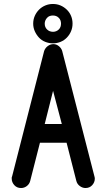

<svg xmlns="http://www.w3.org/2000/svg" viewBox="-20 -948 539 966"><path d="M455 -61Q456 -58 456.5 -55Q457 -52 457 -49Q457 -31 444 -16.5Q431 -2 410 -2Q395 -2 381.5 -12Q368 -22 364 -38L315 -230H181L132 -38Q128 -22 115 -12Q102 -2 86 -2Q65 -2 52 -16.5Q39 -31 39 -49V-54Q39 -57 41 -61L202 -691Q207 -706 220 -716Q233 -726 249 -726Q264 -726 276.5 -715.5Q289 -705 293 -691ZM246 -928Q267 -928 284.5 -920.5Q302 -913 316 -899.5Q330 -886 337.5 -868Q345 -850 345 -829Q345 -809 337.5 -791Q330 -773 316.5 -759Q303 -745 285 -737.5Q267 -730 246 -730Q226 -730 207.5 -737.5Q189 -745 176 -759Q163 -773 155 -791Q147 -809 147 -829Q147 -850 155 -868Q163 -886 176.5 -899.5Q190 -913 208 -920.5Q226 -928 246 -928ZM291 -324 247 -491 205 -324ZM205 -829Q205 -811 217 -799.5Q229 -788 247 -788Q255 -788 262.5 -791Q270 -794 276 -800Q282 -806 284.5 -813.5Q287 -821 287 -829Q287 -837 284.5 -844.5Q282 -852 275.5 -858.5Q269 -865 261.5 -867.5Q254 -870 246 -870Q238 -870 230.5 -867.5Q223 -865 217 -858.5Q211 -852 208 -844.5Q205 -837 205 -829Z"/></svg>

Font: VDS
Style: Regular
Weight: 400
Designer: artmaker
Foundry: artmaker
Version: Version 1.000 2009 initial release